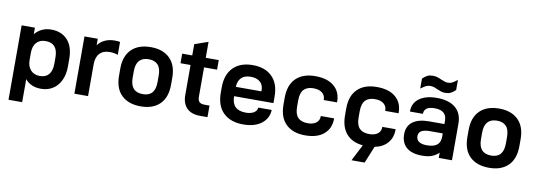

<svg xmlns="http://www.w3.org/2000/svg" viewBox="-63 -1139 4797 1717"><g transform="rotate(10 2335.0 -280.5)"><path d="M54.2 -520H174.8V-460.9Q232.4 -528.8 323.2 -528.8Q416.5 -528.8 471.2 -469.2Q525.9 -409.7 525.9 -295.9V-231Q525.9 -155.8 499.5 -101.6Q473.1 -46.9 426.8 -19Q380.9 8.8 321.8 8.8Q229.5 8.8 178.2 -53.2V155.8H54.2ZM401.9 -235.8V-290Q401.9 -418.9 291 -418.9Q237.8 -418.9 208 -385.7Q178.2 -352.5 178.2 -292V-226.1Q178.2 -169.4 209 -135.7Q239.7 -102.1 293 -102.1Q346.2 -102.1 374 -135.7Q401.9 -169.4 401.9 -235.8Z M625 -520H745.6V-460.9Q771 -495.6 811.5 -513.7Q850.1 -530.8 897.9 -530.8Q925.8 -530.8 946.8 -526.9V-409.2Q914.6 -421.9 872.6 -421.9Q813.5 -421.9 781.2 -387.7Q749 -353.5 749 -288.1V0H625Z M1053.2 -51.8Q990.2 -112.3 990.2 -230V-292Q990.2 -407.2 1053.2 -468.3Q1115.7 -528.8 1227.5 -528.8Q1337.4 -528.8 1399.9 -467.8Q1462.4 -406.7 1462.4 -292V-230Q1462.4 -112.8 1399.9 -51.8Q1337.9 8.8 1227.5 8.8Q1115.7 8.8 1053.2 -51.8ZM1339.4 -231V-290Q1339.4 -356.9 1310.5 -387.7Q1281.2 -418.9 1227.5 -418.9Q1113.3 -418.9 1113.3 -290V-231Q1113.3 -102.1 1227.5 -102.1Q1339.4 -102.1 1339.4 -231Z M1726.1 -433.1V-168Q1726.1 -134.3 1740.7 -119.6Q1755.4 -105 1789.1 -105H1833.5V0H1766.1Q1687 0 1645.5 -41.5Q1603.5 -83.5 1603.5 -160.2V-433.1H1512.2V-520H1603.5V-622.1L1726.1 -665V-520H1844.2V-433.1Z M2035.6 -226.1V-224.1Q2035.6 -99.1 2163.6 -99.1Q2206.5 -99.1 2234.4 -115.2Q2262.2 -131.3 2265.6 -160.2L2266.6 -163.1H2387.7V-157.2Q2382.3 -82 2321.3 -36.6Q2259.8 8.8 2158.7 8.8Q2043 8.8 1978 -54.2Q1912.6 -117.2 1912.6 -237.8V-283.2Q1912.6 -401.4 1976.6 -465.3Q2040 -528.8 2152.8 -528.8Q2265.1 -528.8 2328.6 -465.8Q2392.6 -402.8 2392.6 -286.1V-226.1ZM2035.6 -311H2268.6V-317.9Q2268.6 -370.1 2237.3 -396.5Q2206.1 -422.9 2152.8 -422.9Q2043 -422.9 2035.6 -311Z M2546.4 -51.8Q2483.4 -112.3 2483.4 -230V-292Q2483.4 -407.2 2546.4 -468.3Q2608.9 -528.8 2720.7 -528.8Q2830.6 -528.8 2890.6 -478Q2951.7 -426.8 2951.7 -336.9V-331.1H2830.6V-335Q2830.6 -373.5 2801.8 -396.5Q2773.4 -418.9 2723.6 -418.9Q2665.5 -418.9 2636.2 -388.2Q2606.4 -356.9 2606.4 -290V-231Q2606.4 -163.6 2636.7 -132.3Q2666.5 -102.1 2726.6 -102.1Q2773.4 -102.1 2801.8 -123.5Q2829.6 -144.5 2829.6 -182.1V-186H2950.7V-182.1Q2950.7 -93.3 2889.6 -42Q2829.6 8.8 2720.7 8.8Q2608.9 8.8 2546.4 -51.8Z M3389.2 -331.1V-335Q3389.2 -373.5 3360.4 -396.5Q3332 -418.9 3282.2 -418.9Q3224.1 -418.9 3194.8 -388.2Q3165 -356.9 3165 -290V-231Q3165 -163.6 3195.3 -132.3Q3225.1 -102.1 3285.2 -102.1Q3332 -102.1 3360.4 -123.5Q3388.2 -144.5 3388.2 -182.1V-186H3509.3V-182.1Q3509.3 -108.9 3467.8 -61Q3426.3 -12.7 3351.1 2L3288.1 155.8H3168.9L3245.1 6.8Q3148.9 -1.5 3095.7 -61.5Q3042 -122.6 3042 -230V-292Q3042 -407.2 3105 -468.3Q3167.5 -528.8 3279.3 -528.8Q3389.2 -528.8 3449.2 -478Q3510.3 -426.8 3510.3 -336.9V-331.1Z M4053.7 -332V0H3933.6V-47.9Q3903.3 -19 3867.7 -6.3Q3833 5.9 3782.7 5.9Q3689 5.9 3640.1 -36.1Q3591.8 -78.1 3591.8 -154.8Q3591.8 -229 3643.1 -268.1Q3694.8 -307.1 3791.5 -307.1H3930.7V-337.9Q3930.7 -431.2 3820.8 -431.2Q3770.5 -431.2 3748 -413.1Q3725.6 -395 3725.6 -367.2V-363.8H3607.9V-367.2Q3607.9 -441.4 3666 -483.4Q3724.6 -525.9 3823.7 -525.9Q3934.6 -525.9 3994.1 -476.1Q4053.7 -426.3 4053.7 -332ZM3930.7 -189.9V-222.2H3814.5Q3762.2 -222.2 3736.8 -206.5Q3711.9 -191.4 3711.9 -158.2Q3711.9 -127 3736.3 -109.9Q3760.7 -92.8 3809.6 -92.8Q3930.7 -92.8 3930.7 -189.9ZM3662.6 -672.9Q3688 -696.8 3707 -705.6Q3727.1 -714.8 3754.9 -714.8Q3777.3 -714.8 3793.5 -710Q3812.5 -704.1 3832.5 -694.8Q3851.1 -686.5 3866.7 -681.6Q3882.3 -676.8 3897.5 -676.8Q3918.9 -676.8 3935.5 -685.5Q3952.6 -694.3 3981.4 -716.8V-625Q3956.1 -601.1 3937 -592.3Q3917 -583 3890.6 -583Q3867.2 -583 3851.6 -588.4Q3828.1 -596.7 3811.5 -604Q3810.5 -604 3808.6 -605Q3806.6 -606 3803 -607.4Q3799.3 -608.9 3795.9 -610.4Q3781.7 -616.7 3771 -618.7Q3757.8 -621.1 3748.5 -621.1Q3727.5 -621.1 3709.5 -612.3Q3691.4 -603.5 3662.6 -582Z M4216.3 -51.8Q4153.3 -112.3 4153.3 -230V-292Q4153.3 -407.2 4216.3 -468.3Q4278.8 -528.8 4390.6 -528.8Q4500.5 -528.8 4563 -467.8Q4625.5 -406.7 4625.5 -292V-230Q4625.5 -112.8 4563 -51.8Q4501 8.8 4390.6 8.8Q4278.8 8.8 4216.3 -51.8ZM4502.4 -231V-290Q4502.4 -356.9 4473.6 -387.7Q4444.3 -418.9 4390.6 -418.9Q4276.4 -418.9 4276.4 -290V-231Q4276.4 -102.1 4390.6 -102.1Q4502.4 -102.1 4502.4 -231Z"/></g></svg>

Font: D-DIN Exp
Style: DINExp-Bold
Weight: 700
Width: 7
Designer: Charles Nix
Foundry: Datto Inc.
Version: Version 1.00